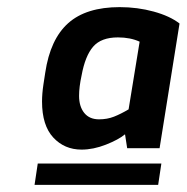

<svg xmlns="http://www.w3.org/2000/svg" viewBox="-20 -776 524 539"><path d="M98 -491Q98 -513 102 -539.5Q106 -566 107 -572Q121 -666 171.5 -711Q222 -756 316 -756Q366 -756 411.5 -743.5Q457 -731 484 -710L428 -360H337L331 -399Q313 -384 277.5 -370Q242 -356 209 -356Q161 -356 129.5 -390Q98 -424 98 -491ZM341 -469 372 -659Q346 -671 311 -671Q264 -671 241.5 -645Q219 -619 209 -564Q202 -532 202 -507Q202 -477 216.5 -459Q231 -441 258 -441Q281 -441 300 -448.5Q319 -456 341 -469ZM86 -317H433L424 -257H77Z"/></svg>

Font: Exo SemiBold
Style: Italic
Weight: 600
Italic angle: -9°
Designer: Natanael Gama
Foundry: Natanael Gama
Version: Version 1.500; ttfautohint (v1.6)